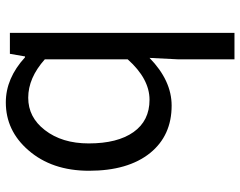

<svg xmlns="http://www.w3.org/2000/svg" viewBox="-103 -494 826 660"><g transform="rotate(-90 310.0 -164.0)"><path d="M436 36 441 -63Q363 13 277 13Q174 13 114 -61Q53 -137 53 -271Q53 -399 124 -480Q191 -557 288 -557Q371 -557 443 -491H446L455 -543H527V229H436ZM436 -138V-423Q372 -480 304 -480Q237 -480 193 -423Q147 -364 147 -272Q147 -173 186 -118Q225 -63 297 -63Q369 -63 436 -138Z"/></g></svg>

Font: 思源黑体R
Style: Regular
Weight: 400
Designer: Ryoko NISHIZUKA  (kana & ideographs); Paul D. Hunt (Latin, Greek & Cyrillic); Wenlong ZHANG  (bopomofo); Sandoll Communi
Foundry: Adobe Systems Incorporated
Version: Version 1.00 June 24, 2014, initial release